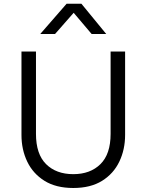

<svg xmlns="http://www.w3.org/2000/svg" viewBox="-20 -970 768 1006"><path d="M364 15Q273.5 15 213.2 -22.5Q153 -60 122.8 -123Q92.5 -186 92.5 -263V-700H168.5V-268.5Q168.5 -162.5 221.5 -110Q274.5 -57.5 364 -57.5Q453 -57.5 506.2 -110Q559.5 -162.5 559.5 -268.5V-700H635.5V-263Q635.5 -186.5 605.2 -123.2Q575 -60 514.8 -22.5Q454.5 15 364 15ZM191 -792 329 -950.5H406.5L536.5 -792H460L366 -903L268.5 -792Z"/></svg>

Font: Geologica Thin Roman ExtraLight
Style: Regular
Weight: 250
Version: Version 1.010;gftools[0.9.28]